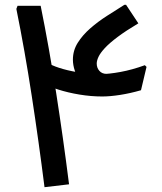

<svg xmlns="http://www.w3.org/2000/svg" viewBox="-20 -778 675 798"><path d="M315 -436Q283 -485 283 -530Q283 -568 303 -600Q323 -632 355 -660Q387 -688 424.5 -712Q462 -736 497 -758H504L555 -681Q503 -650 469 -624.5Q435 -599 416 -578.5Q397 -558 389.5 -542Q382 -526 382 -514Q382 -496 393 -483.5Q404 -471 423 -471ZM405 -377Q358 -377 310 -385Q262 -393 221.5 -406Q181 -419 159 -433L187 -512Q207 -501 242.5 -491Q278 -481 319 -475.5Q360 -470 398 -470Q432 -470 481 -479Q530 -488 582 -507L589 -500L566 -403Q521 -390 479 -383.5Q437 -377 405 -377ZM165 0Q141 -190 112 -379Q83 -568 48 -741L53 -754H149Q184 -581 213.5 -391.5Q243 -202 267 -12Z"/></svg>

Font: Fustat SemiBold
Style: Regular
Weight: 600
Designer: Mohamed Gaber, Khaled Hosny, Laura Garcia Mut
Foundry: Kief Type Foundry, Alif Type Foundry, Hard Type Foundry
Version: Version 1.007